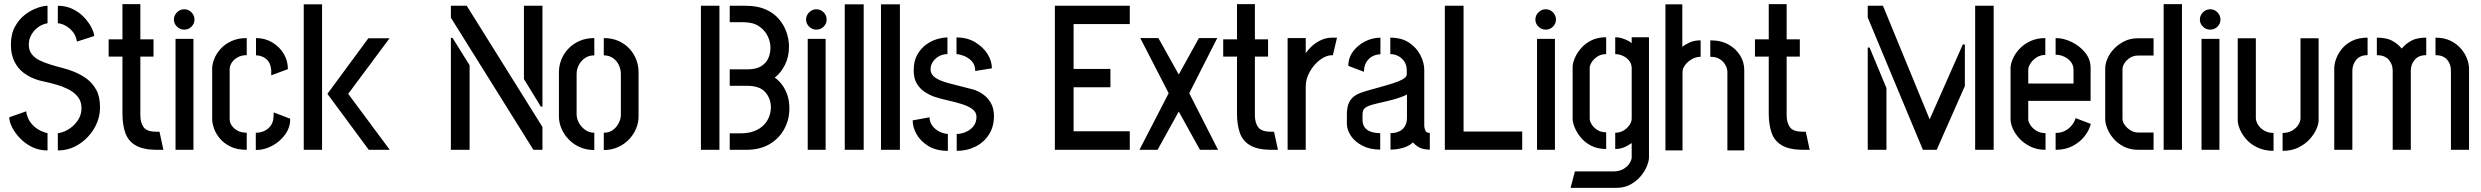

<svg xmlns="http://www.w3.org/2000/svg" viewBox="-20 -728 12056 933"><path d="M261 3V-81Q276 -82 295.5 -90.5Q315 -99 333.5 -115Q352 -131 364 -153Q376 -175 376 -203Q376 -236 357.5 -258.5Q339 -281 310.5 -295Q282 -309 251.5 -317.5Q221 -326 195 -331.5Q169 -337 156 -342Q123 -353 95 -374Q67 -395 50 -429Q33 -463 33 -511Q33 -563 53 -599Q73 -635 102 -657Q131 -679 161 -689.5Q191 -700 211 -700V-615Q201 -614 185.5 -607.5Q170 -601 155.5 -588Q141 -575 130.5 -555.5Q120 -536 120 -510Q120 -483 134.5 -464.5Q149 -446 173 -434.5Q197 -423 226 -414Q255 -405 284.5 -397.5Q314 -390 338 -380Q372 -367 401 -345.5Q430 -324 448 -291Q466 -258 466 -207Q466 -152 438 -104.5Q410 -57 363.5 -27Q317 3 261 3ZM211 3Q169 3 135 -14Q101 -31 76.5 -57Q52 -83 38.5 -110Q25 -137 25 -158L107 -187Q112 -154 129.5 -131.5Q147 -109 169 -97Q191 -85 211 -81ZM354 -526Q349 -556 332.5 -575Q316 -594 297 -604Q278 -614 261 -615V-700Q301 -700 333.5 -684Q366 -668 388.5 -644Q411 -620 424 -595Q437 -570 438 -553Z M737 0Q673 -1 637.5 -22.5Q602 -44 588.5 -83.5Q575 -123 575 -177V-453H508V-537H575V-708H662V-537H726V-453H662V-167Q662 -133 677.5 -110.5Q693 -88 740 -88H755L774 0Z M833 0V-539H920V0ZM875 -584Q855 -584 840 -598.5Q825 -613 825 -633Q825 -653 840 -668Q855 -683 875 -683Q896 -683 910.5 -668Q925 -653 925 -633Q925 -613 910.5 -598.5Q896 -584 875 -584Z M1179 0Q1132 0 1099.5 -16Q1067 -32 1047.5 -56Q1028 -80 1019.5 -105Q1011 -130 1011 -148V-395Q1011 -416 1021 -441.5Q1031 -467 1051.5 -490Q1072 -513 1104 -528Q1136 -543 1179 -543V-460Q1153 -460 1134 -449Q1115 -438 1105.5 -422.5Q1096 -407 1096 -392V-148Q1096 -133 1106 -118Q1116 -103 1134.5 -93Q1153 -83 1179 -83ZM1223 1V-83Q1246 -83 1265 -92Q1284 -101 1296 -118Q1308 -135 1309 -159L1310 -182L1390 -151Q1391 -110 1366.5 -75.5Q1342 -41 1303.5 -20Q1265 1 1223 1ZM1298 -362V-386Q1296 -413 1285 -428.5Q1274 -444 1257.5 -451.5Q1241 -459 1224 -459V-543Q1267 -543 1302 -522.5Q1337 -502 1358 -468Q1379 -434 1379 -392Z M1772 0 1571 -272 1770 -542H1873L1672 -272L1874 0ZM1456 0V-707H1545V0Z M2572 0 2171 -642V-700H2248L2616 -111V0ZM2171 0V-544H2179L2262 -411V0ZM2608 -210 2526 -344V-700H2616V-210Z M2868 1Q2829 1 2797.5 -13Q2766 -27 2743.5 -50.5Q2721 -74 2708.5 -103Q2696 -132 2696 -162V-378Q2696 -408 2707.5 -437.5Q2719 -467 2741.5 -491Q2764 -515 2796 -529Q2828 -543 2868 -543V-459Q2841 -459 2822 -445.5Q2803 -432 2792.5 -411.5Q2782 -391 2782 -368V-171Q2782 -152 2793 -131.5Q2804 -111 2823.5 -97Q2843 -83 2868 -83ZM2914 1V-83Q2940 -83 2958.5 -96.5Q2977 -110 2987 -130.5Q2997 -151 2997 -170V-368Q2997 -390 2987.5 -411Q2978 -432 2959 -445.5Q2940 -459 2914 -459V-543Q2954 -543 2985.5 -529Q3017 -515 3039 -491Q3061 -467 3072 -437.5Q3083 -408 3083 -378V-162Q3083 -132 3071 -103Q3059 -74 3036.5 -50.5Q3014 -27 2983 -13Q2952 1 2914 1Z M3526 0V-80H3577Q3618 -80 3646.5 -91.5Q3675 -103 3692.5 -121.5Q3710 -140 3718 -162.5Q3726 -185 3726 -206Q3726 -249 3699 -280Q3672 -311 3611 -311H3526V-391H3611Q3653 -391 3677.5 -405.5Q3702 -420 3713 -444Q3724 -468 3724 -496Q3724 -524 3710.5 -552.5Q3697 -581 3668 -600.5Q3639 -620 3593 -620H3526V-700H3604Q3660 -700 3700 -682.5Q3740 -665 3765 -635.5Q3790 -606 3802 -571Q3814 -536 3814 -501Q3814 -452 3794.5 -413Q3775 -374 3745 -351Q3766 -336 3781.5 -314.5Q3797 -293 3806.5 -265Q3816 -237 3816 -201Q3816 -147 3791 -101Q3766 -55 3719.5 -27.5Q3673 0 3606 0ZM3386 0V-700H3476V0Z M3905 0V-539H3992V0ZM3947 -584Q3927 -584 3912 -598.5Q3897 -613 3897 -633Q3897 -653 3912 -668Q3927 -683 3947 -683Q3968 -683 3982.5 -668Q3997 -653 3997 -633Q3997 -613 3982.5 -598.5Q3968 -584 3947 -584Z M4085 0V-707H4177V0Z M4261 0V-707H4353V0Z M4629 5V-77Q4649 -77 4671.5 -86Q4694 -95 4709.5 -113.5Q4725 -132 4725 -160Q4725 -183 4705.5 -197.5Q4686 -212 4654.5 -222Q4623 -232 4586.5 -240Q4550 -248 4517 -259Q4498 -266 4475.5 -280Q4453 -294 4436.5 -319.5Q4420 -345 4420 -386Q4420 -431 4437 -461.5Q4454 -492 4480 -511Q4506 -530 4534 -538Q4562 -546 4584 -546V-465Q4561 -465 4542.5 -454.5Q4524 -444 4513 -427.5Q4502 -411 4502 -391Q4502 -367 4523.5 -351.5Q4545 -336 4589 -324Q4633 -312 4698 -296Q4714 -293 4733 -284Q4752 -275 4769.5 -259.5Q4787 -244 4798.5 -220.5Q4810 -197 4810 -164Q4810 -112 4785.5 -74Q4761 -36 4720 -15.5Q4679 5 4629 5ZM4586 5Q4530 5 4492 -18Q4454 -41 4434.5 -75Q4415 -109 4415 -143L4497 -158Q4497 -135 4511 -116.5Q4525 -98 4546 -88Q4567 -78 4586 -77ZM4719 -383Q4719 -414 4701.5 -431.5Q4684 -449 4662.5 -457Q4641 -465 4628 -465V-546Q4680 -546 4718.5 -523Q4757 -500 4778.5 -466Q4800 -432 4800 -396Z M5106 0V-700H5470V-611H5197V-393H5376V-304H5197V-90H5470V0Z M5517 0 5659 -275 5521 -543H5609L5708 -366L5806 -543H5895L5759 -275L5899 0H5811L5708 -186L5605 0Z M6153 0Q6089 -1 6053.5 -22.5Q6018 -44 6004.5 -83.5Q5991 -123 5991 -177V-453H5924V-537H5991V-708H6078V-537H6142V-453H6078V-167Q6078 -133 6093.5 -110.5Q6109 -88 6156 -88H6171L6190 0Z M6237 0V-543H6325V-469Q6335 -485 6353.5 -502.5Q6372 -520 6398 -532.5Q6424 -545 6454 -545Q6460 -545 6465.5 -545Q6471 -545 6477 -545L6457 -460Q6424 -460 6394 -437Q6364 -414 6344.5 -379Q6325 -344 6325 -307V0Z M6687 -1Q6637 -1 6600.5 -20Q6564 -39 6544.5 -68Q6525 -97 6525 -127V-175Q6525 -189 6528 -206Q6531 -223 6541.5 -240Q6552 -257 6576 -270Q6592 -278 6621 -286.5Q6650 -295 6683.5 -304Q6717 -313 6747 -322.5Q6777 -332 6796.5 -343Q6816 -354 6816 -366V-386Q6816 -411 6804.5 -428.5Q6793 -446 6775 -455.5Q6757 -465 6736 -465V-545Q6792 -545 6828.5 -520Q6865 -495 6883 -458.5Q6901 -422 6901 -389V-115Q6901 -109 6905.5 -95.5Q6910 -82 6928 -82V-1Q6897 -1 6878 -11Q6859 -21 6846 -36Q6827 -18 6797.5 -9.5Q6768 -1 6737 -1V-81Q6759 -81 6777 -88.5Q6795 -96 6806 -113Q6817 -130 6817 -156V-269Q6797 -258 6767 -249Q6737 -240 6705 -233Q6673 -226 6648 -219Q6623 -212 6613 -203Q6601 -195 6601 -172V-146Q6601 -123 6612 -108.5Q6623 -94 6642.5 -87.5Q6662 -81 6687 -81ZM6608 -379 6532 -408Q6532 -447 6555 -478Q6578 -509 6614 -527Q6650 -545 6688 -545V-464Q6667 -464 6648.5 -454Q6630 -444 6619 -425Q6608 -406 6608 -379Z M7001 0V-700H7092V-89H7377V0Z M7449 0V-539H7536V0ZM7491 -584Q7471 -584 7456 -598.5Q7441 -613 7441 -633Q7441 -653 7456 -668Q7471 -683 7491 -683Q7512 -683 7526.5 -668Q7541 -653 7541 -633Q7541 -613 7526.5 -598.5Q7512 -584 7491 -584Z M7612 185 7633 105H7822Q7852 104 7871 92Q7890 80 7899.5 64Q7909 48 7909 37V-33Q7903 -29 7892 -22Q7881 -15 7865 -9.5Q7849 -4 7829 -4V-83Q7851 -83 7869 -93.5Q7887 -104 7898 -120Q7909 -136 7909 -152V-397Q7909 -417 7897 -432.5Q7885 -448 7866.5 -456.5Q7848 -465 7829 -465V-547Q7846 -547 7862 -542Q7878 -537 7890.5 -530.5Q7903 -524 7909 -518V-547H7993V37Q7993 54 7983 79Q7973 104 7953 128Q7933 152 7903 168.5Q7873 185 7833 185ZM7785 -4Q7743 -4 7712 -20Q7681 -36 7661.5 -60Q7642 -84 7632 -108.5Q7622 -133 7622 -151V-402Q7622 -420 7632 -444.5Q7642 -469 7662 -492.5Q7682 -516 7712.5 -531.5Q7743 -547 7785 -547V-465Q7760 -465 7742 -453Q7724 -441 7714.5 -425.5Q7705 -410 7705 -399V-152Q7705 -139 7714.5 -123.5Q7724 -108 7742 -96.5Q7760 -85 7785 -85Z M8073 3V-707H8155V-500Q8167 -511 8190 -521.5Q8213 -532 8244 -532V-452Q8221 -452 8200.5 -440Q8180 -428 8168 -411Q8156 -394 8156 -379V3ZM8374 3V-379Q8374 -393 8365.5 -410Q8357 -427 8339 -439.5Q8321 -452 8291 -452V-532Q8344 -532 8380.5 -511Q8417 -490 8436.5 -457.5Q8456 -425 8456 -388V3Z M8737 0Q8673 -1 8637.5 -22.5Q8602 -44 8588.5 -83.5Q8575 -123 8575 -177V-453H8508V-537H8575V-708H8662V-537H8726V-453H8662V-167Q8662 -133 8677.5 -110.5Q8693 -88 8740 -88H8755L8774 0Z M9324 0 9056 -643V-700H9130L9357 -148L9518 -512H9528V-310L9391 0ZM9056 0V-497H9065L9147 -300V0ZM9578 0V-700H9668V0Z M9920 0Q9878 0 9846 -16Q9814 -32 9792.5 -55.5Q9771 -79 9760.5 -104Q9750 -129 9750 -148V-397Q9750 -416 9760.5 -441Q9771 -466 9792.5 -489.5Q9814 -513 9846 -528Q9878 -543 9919 -543V-461Q9895 -461 9876.5 -449Q9858 -437 9847 -420Q9836 -403 9836 -389V-322H10056V-388Q10056 -411 10043 -427.5Q10030 -444 10010 -453Q9990 -462 9969 -462V-543Q10008 -543 10047 -524Q10086 -505 10112.5 -472.5Q10139 -440 10139 -398V-238H9836V-148Q9836 -136 9846.5 -120Q9857 -104 9876 -92.5Q9895 -81 9920 -81ZM9969 0V-82Q9997 -82 10017 -93.5Q10037 -105 10049.5 -121.5Q10062 -138 10066 -154L10140 -126Q10132 -94 10109 -65Q10086 -36 10050.5 -18Q10015 0 9969 0Z M10371 0Q10330 0 10299.5 -16Q10269 -32 10249 -56Q10229 -80 10219.5 -105Q10210 -130 10210 -148V-396Q10210 -418 10221 -443.5Q10232 -469 10253 -491Q10274 -513 10303 -527.5Q10332 -542 10369 -542H10445V-458H10369Q10348 -458 10331 -447.5Q10314 -437 10304 -421.5Q10294 -406 10294 -392V-150Q10294 -136 10305 -120.5Q10316 -105 10333.5 -94.5Q10351 -84 10370 -84H10445V0ZM10494 0V-708H10583V0Z M10678 0V-539H10765V0ZM10720 -584Q10700 -584 10685 -598.5Q10670 -613 10670 -633Q10670 -653 10685 -668Q10700 -683 10720 -683Q10741 -683 10755.5 -668Q10770 -653 10770 -633Q10770 -613 10755.5 -598.5Q10741 -584 10720 -584Z M11072 5V-82Q11099 -82 11118.5 -93.5Q11138 -105 11148.5 -121.5Q11159 -138 11159 -155V-542H11247V-144Q11247 -125 11236 -100Q11225 -75 11203 -51Q11181 -27 11148.5 -11Q11116 5 11072 5ZM11028 5Q10985 5 10951.5 -10.5Q10918 -26 10897 -49.5Q10876 -73 10865 -98.5Q10854 -124 10854 -144V-542H10942V-155Q10942 -139 10952.5 -122Q10963 -105 10982.5 -93.5Q11002 -82 11028 -82Z M11607 0V-385Q11607 -416 11587.5 -438Q11568 -460 11530 -460V-545Q11576 -545 11603.5 -530.5Q11631 -516 11651 -492Q11671 -516 11698 -530.5Q11725 -545 11770 -545V-460Q11733 -460 11714 -437.5Q11695 -415 11695 -385V0ZM11323 0V-396Q11323 -417 11332 -442Q11341 -467 11360.5 -491Q11380 -515 11411 -530Q11442 -545 11485 -545V-460Q11448 -460 11429.5 -437Q11411 -414 11411 -385V0ZM11890 0V-385Q11890 -417 11871 -438.5Q11852 -460 11815 -460V-545Q11858 -545 11889 -529.5Q11920 -514 11940 -490Q11960 -466 11969 -440.5Q11978 -415 11978 -396V0Z"/></svg>

Font: Stick No Bills ExtraLight Medium
Style: Regular
Weight: 500
Version: Version 2.000